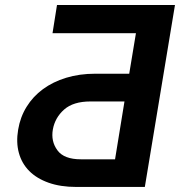

<svg xmlns="http://www.w3.org/2000/svg" viewBox="-20 -740 713 760"><path d="M51.8 -226.6Q60 -276.3 85.2 -317.1Q110.4 -358 150 -387.1Q189.6 -416.2 242 -432.2Q294.4 -448.2 356.9 -448.2H491.5L518.1 -608.7H187.9L205.6 -720.2H672.6L553.3 0H282Q219.5 0 172.4 -16.7Q125.4 -33.4 95.7 -63.2Q66.1 -93 54.7 -134.8Q43.3 -176.5 51.8 -226.6ZM207.4 -144.9Q233.3 -109.4 300.4 -109.4H435.4L472.7 -338.4H338.1Q270.2 -338.4 234 -306.5Q197.8 -274.5 189.3 -228Q180.8 -180.8 207.4 -144.9Z"/></svg>

Font: Inter P Semi Bold
Style: Italic
Weight: 600
Italic angle: 9.39999°
Designer: Rasmus Andersson
Foundry: rsms
Version: Version 3.018;git-588b23468